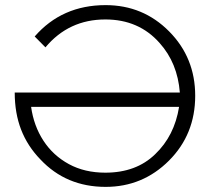

<svg xmlns="http://www.w3.org/2000/svg" viewBox="-20 -725 826 750"><path d="M392.5 5Q238.5 5 138 -102Q87.5 -154 62.5 -218.5Q37.5 -283 37.5 -363.5H682.5Q673.5 -479 603.5 -557Q522.5 -649 391.5 -649Q248.5 -649 157.5 -540L115.5 -582.5Q222 -705 392.5 -705Q539 -705 640.8 -602.2Q742.5 -499.5 742.5 -351Q742.5 -200 640 -97.5Q537.5 5 392.5 5ZM391.5 -50.5Q512 -50.5 586 -122.5Q661.5 -194.5 679.5 -307.5H101.5Q112 -233 149.8 -175.2Q187.5 -117.5 249 -84Q310.5 -50.5 391.5 -50.5Z"/></svg>

Font: Argentum Novus Light
Style: Regular
Weight: 300
Designer: Julieta Ulanovsky (font) & Cristiano Sobral (main changes)
Foundry: Julieta Ulanovsky (font) & Cristiano Sobral (main changes)
Version: Version 3.00;November 27, 2020;FontCreator 13.0.0.2655 64-bi